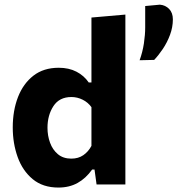

<svg xmlns="http://www.w3.org/2000/svg" viewBox="-20 -810 779 843"><path d="M236.5 13.5Q168 13.5 123.5 -23.5Q79 -60.5 57.5 -120.5Q36 -180.5 36 -250Q36 -324.5 59 -383.8Q82 -443 126.8 -477.8Q171.5 -512.5 238 -512.5Q282.5 -512.5 315.8 -495.2Q349 -478 369.5 -448H381.5V-733L530.5 -746V0H404L395 -65.5H384.5Q357 -27 320.8 -6.8Q284.5 13.5 236.5 13.5ZM293 -113.5Q324 -113.5 346 -128.8Q368 -144 381.5 -169.5V-339.5Q366.5 -360.5 343 -372.2Q319.5 -384 293.5 -384Q240.5 -384 214.5 -344Q188.5 -304 188.5 -249Q188.5 -214 199.8 -183.2Q211 -152.5 234.2 -133Q257.5 -113.5 293 -113.5ZM593 -545.5Q606 -581 611.8 -619.2Q617.5 -657.5 617.5 -689.5V-783.5L682 -789.5Q706.5 -787.5 722.8 -770.5Q739 -753.5 739 -725Q739 -690.5 726.5 -657Q714 -623.5 695 -595.2Q676 -567 657 -547Z"/></svg>

Font: Heraclito
Style: Bold
Weight: 700
Designer: Kostas Bartsokas (font) & Cristiano Sobral (main changes)
Foundry: Kostas Bartsokas (font) & Cristiano Sobral (main changes)
Version: Version 1.00;July 8, 2020;FontCreator 13.0.0.2655 64-bit